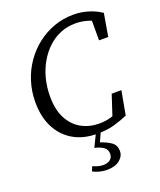

<svg xmlns="http://www.w3.org/2000/svg" viewBox="-164 -786 929 1118"><g transform="rotate(-20 300.0 -226.5)"><path d="M322 15Q236 15 174 -21.5Q112 -58 78.5 -124Q45 -190 45 -280Q45 -347 64 -407.5Q83 -468 118 -518.5Q153 -569 201 -606.5Q249 -644 306.5 -664.5Q364 -685 427 -685Q458 -685 486.5 -679.5Q515 -674 543 -663Q571 -652 598 -634L574 -493H517V-632L557 -592Q533 -611 495.5 -622Q458 -633 420 -633Q371 -633 328 -615.5Q285 -598 250 -565.5Q215 -533 189.5 -489Q164 -445 150.5 -393Q137 -341 137 -283Q137 -200 166 -145.5Q195 -91 244 -64Q293 -37 353 -37Q390 -37 423.5 -46Q457 -55 487 -70L432 -30L480 -176H540L513 -28Q476 -12 430.5 1.5Q385 15 322 15ZM277 86 319 0H349L310 86L307 63Q359 80 385 99Q411 118 411 154Q411 186 382.5 209Q354 232 304 232Q279 232 255.5 225.5Q232 219 217 210L229 182Q245 189 260 193.5Q275 198 294 198Q320 198 336 185Q352 172 352 150Q352 123 333 109Q314 95 277 86Z"/></g></svg>

Font: Source Serif 4 18pt
Style: Italic
Weight: 400
Italic angle: -12°
Designer: Frank Grießhammer
Foundry: Adobe Systems Incorporated
Version: Version 4.004;hotconv 1.0.116;makeotfexe 2.5.65601